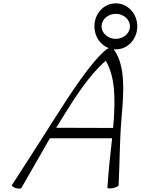

<svg xmlns="http://www.w3.org/2000/svg" viewBox="-20 -1118 843 1151"><path d="M108 9C164 -86 224 -195 279 -289H652C641 -190 630 -91 624 7C624 12 638 13 656 10C674 6 690 -1 691 -7C698 -139 697 -271 708 -404C721 -554 736 -722 662 -822V-823C666 -822 670 -822 674 -822C747 -822 803 -885 803 -960C803 -1035 747 -1098 674 -1098C601 -1098 546 -1035 546 -960C546 -900 581 -848 633 -829C628 -828 623 -825 618 -822C525 -747 400 -553 307 -407C223 -274 123 -119 52 -9C49 -4 58 4 73 9C89 14 104 14 108 9ZM589 -960C589 -1003 629 -1035 674 -1035C719 -1035 759 -1003 759 -960C759 -917 719 -885 674 -885C629 -885 589 -917 589 -960ZM342 -393C421 -520 505 -658 614 -754C672 -655 670 -524 662 -396C660 -381 659 -366 658 -351L317 -352C325 -366 334 -380 342 -393Z"/></svg>

Font: Nupuram ExtraLight Oblique
Style: Regular
Weight: 200
Designer: Santhosh Thottingal (santhosh.thottingal@gmail.com)
Foundry: SMC
Version: Version 1.000